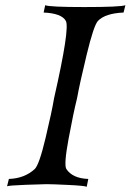

<svg xmlns="http://www.w3.org/2000/svg" viewBox="-20 -713 500 735"><path d="M460 -693 453 -665Q383 -662 355 -633Q339 -616 312 -504.5Q285 -393 275 -337Q261 -281 242.5 -181.5Q224 -82 234 -66Q258 -30 318 -28L312 2Q304 -2 242 -5Q180 -8 158 -8Q140 -8 77.5 -5.5Q15 -3 7 0L14 -28Q74 -30 113 -66Q130 -82 154.5 -185Q179 -288 187 -337Q248 -605 232 -633Q216 -662 147 -665L153 -693Q170 -686 303 -686Q440 -686 460 -693Z"/></svg>

Font: GFS Artemisia
Style: Italic
Weight: 400
Italic angle: -12°
Designer: Takis Katsoulidis and George D. Matthiopoulos
Foundry: George Matthiopoulos and Takis Katsoulidis
Version: Version 1.0